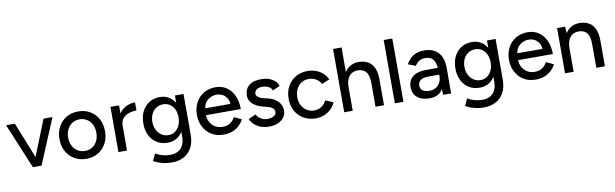

<svg xmlns="http://www.w3.org/2000/svg" viewBox="-52 -1289 6702 2091"><g transform="rotate(-10 3298.5 -243.5)"><path d="M223 0 423 -500H522L313 0ZM217 0 9 -500H106L306 0Z M809 12Q734 12 677 -21.5Q620 -55 587.5 -114Q555 -173 555 -250Q555 -327 587 -386Q619 -445 676 -478.5Q733 -512 807 -512Q881 -512 938 -478.5Q995 -445 1027 -386Q1059 -327 1059 -250Q1059 -173 1027 -114Q995 -55 938.5 -21.5Q882 12 809 12ZM809 -75Q854 -75 889 -97.5Q924 -120 943.5 -159Q963 -198 963 -250Q963 -302 943.5 -341Q924 -380 888 -402.5Q852 -425 807 -425Q761 -425 726 -402.5Q691 -380 671 -341Q651 -302 651 -250Q651 -198 671 -159Q691 -120 727 -97.5Q763 -75 809 -75Z M1221 -269Q1221 -350 1252 -401Q1283 -452 1332 -477Q1381 -502 1435 -502V-412Q1390 -412 1349.5 -398.5Q1309 -385 1283.5 -354.5Q1258 -324 1258 -272ZM1163 0V-500H1258V0Z M1719 213Q1669 213 1628 203.5Q1587 194 1559 182Q1531 170 1517 161L1553 84Q1566 92 1590 102.5Q1614 113 1646 120.5Q1678 128 1717 128Q1763 128 1799 109.5Q1835 91 1855.5 52Q1876 13 1876 -48V-500H1971V-50Q1971 36 1938.5 94.5Q1906 153 1849.5 183Q1793 213 1719 213ZM1710 -7Q1642 -7 1591.5 -38.5Q1541 -70 1512.5 -126.5Q1484 -183 1484 -257Q1484 -334 1512.5 -391Q1541 -448 1591.5 -480Q1642 -512 1710 -512Q1772 -512 1818.5 -480Q1865 -448 1890.5 -390.5Q1916 -333 1916 -256Q1916 -182 1890.5 -125.5Q1865 -69 1818.5 -38Q1772 -7 1710 -7ZM1734 -87Q1776 -87 1807 -109.5Q1838 -132 1856 -170.5Q1874 -209 1874 -259Q1874 -309 1856 -347Q1838 -385 1806.5 -406.5Q1775 -428 1733 -428Q1689 -428 1655.5 -406.5Q1622 -385 1603 -347Q1584 -309 1584 -259Q1584 -209 1603.5 -170.5Q1623 -132 1656.5 -109.5Q1690 -87 1734 -87Z M2324 12Q2251 12 2195 -21.5Q2139 -55 2107 -114Q2075 -173 2075 -250Q2075 -327 2107 -386Q2139 -445 2195.5 -478.5Q2252 -512 2325 -512Q2394 -512 2446 -477.5Q2498 -443 2527.5 -379.5Q2557 -316 2557 -230H2153L2171 -245Q2171 -192 2192 -153Q2213 -114 2249 -93.5Q2285 -73 2331 -73Q2381 -73 2414.5 -96.5Q2448 -120 2467 -156L2549 -118Q2529 -79 2497 -49.5Q2465 -20 2421.5 -4Q2378 12 2324 12ZM2177 -290 2158 -305H2474L2456 -290Q2456 -334 2438 -365.5Q2420 -397 2390 -413.5Q2360 -430 2323 -430Q2287 -430 2253.5 -413.5Q2220 -397 2198.5 -366Q2177 -335 2177 -290Z M2830 12Q2777 12 2735.5 -4Q2694 -20 2665.5 -47Q2637 -74 2623 -108L2705 -144Q2721 -113 2753 -93Q2785 -73 2824 -73Q2867 -73 2895 -89Q2923 -105 2923 -134Q2923 -162 2902 -178Q2881 -194 2841 -204L2794 -216Q2724 -235 2685.5 -273Q2647 -311 2647 -359Q2647 -432 2694 -472Q2741 -512 2833 -512Q2878 -512 2915.5 -499Q2953 -486 2979.5 -462Q3006 -438 3017 -405L2937 -369Q2925 -399 2896 -413.5Q2867 -428 2828 -428Q2788 -428 2765 -410.5Q2742 -393 2742 -362Q2742 -345 2761.5 -329.5Q2781 -314 2819 -304L2873 -291Q2922 -279 2954 -254.5Q2986 -230 3002 -199.5Q3018 -169 3018 -136Q3018 -91 2993.5 -57.5Q2969 -24 2926.5 -6Q2884 12 2830 12Z M3345 12Q3270 12 3212 -21.5Q3154 -55 3121.5 -114Q3089 -173 3089 -250Q3089 -327 3121.5 -386Q3154 -445 3211.5 -478.5Q3269 -512 3343 -512Q3416 -512 3474.5 -478Q3533 -444 3562 -381L3476 -345Q3457 -382 3421.5 -403Q3386 -424 3340 -424Q3295 -424 3260 -402Q3225 -380 3205 -340.5Q3185 -301 3185 -250Q3185 -199 3205 -160Q3225 -121 3261 -98.5Q3297 -76 3342 -76Q3388 -76 3424 -99.5Q3460 -123 3478 -163L3565 -128Q3536 -62 3477.5 -25Q3419 12 3345 12Z M3660 0V-700H3754V0ZM4006 0V-256H4100V0ZM4006 -256Q4006 -324 3990 -359.5Q3974 -395 3946.5 -409Q3919 -423 3884 -424Q3822 -424 3788 -381Q3754 -338 3754 -260H3714Q3714 -339 3737.5 -395.5Q3761 -452 3804.5 -482Q3848 -512 3908 -512Q3967 -512 4010 -488Q4053 -464 4077 -413.5Q4101 -363 4100 -281V-256Z M4220 0V-700H4315V0Z M4754 0 4750 -87V-261Q4750 -316 4737.5 -353Q4725 -390 4699.5 -409Q4674 -428 4632 -428Q4593 -428 4564.5 -412Q4536 -396 4517 -362L4433 -394Q4451 -428 4478 -454.5Q4505 -481 4543 -496.5Q4581 -512 4632 -512Q4703 -512 4750 -484Q4797 -456 4820.5 -403Q4844 -350 4843 -272L4842 0ZM4607 12Q4518 12 4468.5 -28.5Q4419 -69 4419 -141Q4419 -218 4470.5 -258.5Q4522 -299 4614 -299H4753V-224H4640Q4571 -224 4543 -202.5Q4515 -181 4515 -143Q4515 -108 4541.5 -88.5Q4568 -69 4615 -69Q4656 -69 4686 -86.5Q4716 -104 4733 -136Q4750 -168 4750 -209H4783Q4783 -107 4739.5 -47.5Q4696 12 4607 12Z M5170 213Q5120 213 5079 203.5Q5038 194 5010 182Q4982 170 4968 161L5004 84Q5017 92 5041 102.5Q5065 113 5097 120.5Q5129 128 5168 128Q5214 128 5250 109.5Q5286 91 5306.5 52Q5327 13 5327 -48V-500H5422V-50Q5422 36 5389.5 94.5Q5357 153 5300.5 183Q5244 213 5170 213ZM5161 -7Q5093 -7 5042.5 -38.5Q4992 -70 4963.5 -126.5Q4935 -183 4935 -257Q4935 -334 4963.5 -391Q4992 -448 5042.5 -480Q5093 -512 5161 -512Q5223 -512 5269.5 -480Q5316 -448 5341.5 -390.5Q5367 -333 5367 -256Q5367 -182 5341.5 -125.5Q5316 -69 5269.5 -38Q5223 -7 5161 -7ZM5185 -87Q5227 -87 5258 -109.5Q5289 -132 5307 -170.5Q5325 -209 5325 -259Q5325 -309 5307 -347Q5289 -385 5257.5 -406.5Q5226 -428 5184 -428Q5140 -428 5106.5 -406.5Q5073 -385 5054 -347Q5035 -309 5035 -259Q5035 -209 5054.5 -170.5Q5074 -132 5107.5 -109.5Q5141 -87 5185 -87Z M5775 12Q5702 12 5646 -21.5Q5590 -55 5558 -114Q5526 -173 5526 -250Q5526 -327 5558 -386Q5590 -445 5646.5 -478.5Q5703 -512 5776 -512Q5845 -512 5897 -477.5Q5949 -443 5978.5 -379.5Q6008 -316 6008 -230H5604L5622 -245Q5622 -192 5643 -153Q5664 -114 5700 -93.5Q5736 -73 5782 -73Q5832 -73 5865.5 -96.5Q5899 -120 5918 -156L6000 -118Q5980 -79 5948 -49.5Q5916 -20 5872.5 -4Q5829 12 5775 12ZM5628 -290 5609 -305H5925L5907 -290Q5907 -334 5889 -365.5Q5871 -397 5841 -413.5Q5811 -430 5774 -430Q5738 -430 5704.5 -413.5Q5671 -397 5649.5 -366Q5628 -335 5628 -290Z M6102 0V-500H6191L6197 -408V0ZM6448 0V-256H6543V0ZM6448 -256Q6448 -324 6432.5 -359.5Q6417 -395 6389.5 -409Q6362 -423 6326 -424Q6265 -424 6231 -381Q6197 -338 6197 -260H6156Q6156 -339 6179.5 -395.5Q6203 -452 6246.5 -482Q6290 -512 6350 -512Q6409 -512 6452.5 -488Q6496 -464 6519.5 -413.5Q6543 -363 6543 -281V-256Z"/></g></svg>

Font: Figtree Light Medium
Style: Regular
Weight: 500
Version: Version 2.001;gftools[0.9.30]